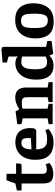

<svg xmlns="http://www.w3.org/2000/svg" viewBox="910 -1652 753 2620"><g transform="rotate(-90 1286.0 -342.5)"><path d="M229 9Q177 9 146.5 -6.5Q116 -22 104 -52Q92 -82 92 -126V-424H-4V-488L92 -509L136 -630H224V-499H365V-453L351 -424H224V-144Q224 -104 238.5 -92Q253 -80 278 -80Q300 -80 320 -84.5Q340 -89 354 -96L371 -45Q346 -20 307 -5.5Q268 9 229 9Z M656 12Q582 12 528.5 -11.5Q475 -35 445 -90Q415 -145 415 -238Q415 -324 445.5 -384.5Q476 -445 529.5 -477Q583 -509 652 -509Q711 -509 749.5 -490.5Q788 -472 809.5 -442Q831 -412 839.5 -377Q848 -342 848 -308Q848 -256 837 -240Q826 -224 802 -224H557Q558 -177 570 -143.5Q582 -110 610.5 -93Q639 -76 689 -76Q750 -76 782 -87Q814 -98 817 -100L837 -58Q833 -54 810 -37Q787 -20 748.5 -4Q710 12 656 12ZM557 -289 709 -297Q712 -315 712 -330Q712 -379 699.5 -402.5Q687 -426 646 -426Q611 -426 592 -408Q573 -390 565.5 -359Q558 -328 557 -289Z M902 0V-55L981 -69V-409L902 -425V-483L1076 -506L1103 -457H1107Q1146 -482 1187 -496.5Q1228 -511 1259 -511Q1330 -511 1365.5 -475Q1401 -439 1401 -367V-69L1475 -55V0H1203V-55L1269 -69V-344Q1269 -390 1253.5 -405.5Q1238 -421 1190 -421Q1174 -421 1155.5 -419.5Q1137 -418 1113 -413V-69L1179 -55V0Z M1698 12Q1641 12 1598.5 -12.5Q1556 -37 1532.5 -89Q1509 -141 1509 -221Q1509 -296 1527 -350Q1545 -404 1576 -439.5Q1607 -475 1647 -492Q1687 -509 1730 -509Q1766 -509 1790.5 -498.5Q1815 -488 1828 -477L1831 -483L1824 -492V-602L1742 -625V-683L1919 -699L1956 -685V-89L2036 -73V-15L1861 8L1838 -41L1835 -42Q1824 -30 1805.5 -17.5Q1787 -5 1760.5 3.5Q1734 12 1698 12ZM1748 -76Q1773 -76 1791.5 -82.5Q1810 -89 1824 -96V-417Q1809 -421 1789.5 -424.5Q1770 -428 1748 -428Q1716 -428 1694.5 -410Q1673 -392 1661.5 -351Q1650 -310 1650 -240Q1650 -176 1660.5 -140.5Q1671 -105 1693 -90.5Q1715 -76 1748 -76Z M2303 14Q2218 14 2167 -16Q2116 -46 2093.5 -103.5Q2071 -161 2071 -240Q2071 -292 2085 -340.5Q2099 -389 2129 -427.5Q2159 -466 2208 -488.5Q2257 -511 2326 -511Q2406 -511 2455.5 -479.5Q2505 -448 2528 -392Q2551 -336 2551 -263Q2551 -210 2538.5 -160Q2526 -110 2497.5 -70.5Q2469 -31 2421.5 -8.5Q2374 14 2303 14ZM2320 -66Q2361 -66 2379.5 -91.5Q2398 -117 2403.5 -159Q2409 -201 2409 -250Q2409 -315 2402 -354.5Q2395 -394 2375 -412.5Q2355 -431 2315 -431Q2271 -431 2249 -412.5Q2227 -394 2220 -354Q2213 -314 2213 -250Q2213 -190 2220 -149Q2227 -108 2250 -87Q2273 -66 2320 -66Z"/></g></svg>

Font: Faustina Light
Style: Bold
Weight: 700
Version: Version 1.200